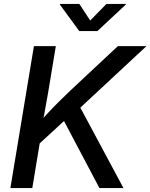

<svg xmlns="http://www.w3.org/2000/svg" viewBox="-20 -964 770 984"><path d="M144 -192.9 157.7 -308.6Q188 -343.8 217 -375.5Q246.1 -407.2 276.9 -438Q307.6 -468.8 341.8 -501L584 -727.5H730.5L364.7 -387.2L356.9 -388.7ZM33.2 0 153.8 -727.5H266.1L227.5 -494.6L197.8 -328.6L190.9 -274.4L145.5 0ZM489.7 0 301.3 -356.4 376 -441.9 612.8 0ZM386.7 -943.8 442.4 -858.9 525.4 -943.8H625L624.5 -940.4L479 -804.7H386.2L287.1 -940.4L287.6 -943.8Z"/></svg>

Font: Inter 17pt Medium
Style: Italic
Weight: 500
Italic angle: -9.3988°
Version: Version 4.001;git-66647c0bb